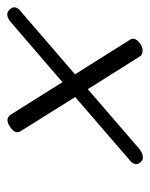

<svg xmlns="http://www.w3.org/2000/svg" viewBox="40 -616 428 549"><g transform="rotate(-90 254.5 -341.0)"><path d="M65 -154.5Q51.5 -170.5 76 -188.5L252 -340.5L156 -494Q143 -510.5 166.5 -526.5Q188.5 -542 201 -526L294.5 -377L468.5 -526.5Q490.5 -543 503.5 -526.5Q517 -511 495 -494.5L317 -341L414.5 -186Q426.5 -170.5 404.5 -154.5Q393.5 -147 383.2 -147.8Q373 -148.5 368.5 -155L274.5 -304.5L102.5 -156Q77.5 -138.5 65 -154.5Z"/></g></svg>

Font: Fraunces 72pt S000 Black
Style: Italic
Weight: 900
Italic angle: -16°
Version: Version 1.000; ttfautohint (v1.8.3)